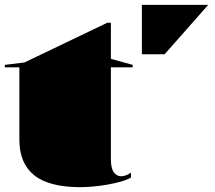

<svg xmlns="http://www.w3.org/2000/svg" viewBox="-20 -758 890 793"><path d="M312 15Q183 15 121.5 -34Q60 -83 60 -181V-480H0V-490L81 -500L423 -664H438V-515L528 -490V-480H438V-100Q438 -63 450 -46.5Q462 -30 481 -30Q490 -30 500.5 -34Q511 -38 521 -45V-25Q507 -16 481 -8.5Q455 -1 424 4.5Q393 10 363.5 12.5Q334 15 312 15ZM566 -534V-738H840L660 -534Z"/></svg>

Font: Kalnia SemiExpanded
Style: Bold
Weight: 700
Width: 6
Designer: Frida Medrano
Foundry: Frida Medrano
Version: Version 1.105